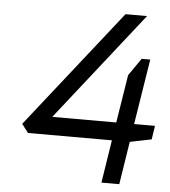

<svg xmlns="http://www.w3.org/2000/svg" viewBox="-52 -779 729 825"><g transform="rotate(5 312.0 -367.0)"><path d="M55 -224 83 -187H445L416 -2H493L522 -187L615 -206L624 -265H534L579 -547H542L490 -472L457 -265H181L549 -732H456Z"/></g></svg>

Font: Exo
Style: Regular Italic
Weight: 400
Designer: Natanael Gama
Version: Version 1.00